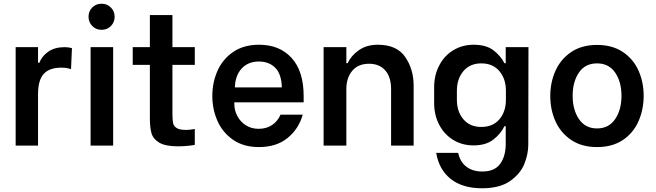

<svg xmlns="http://www.w3.org/2000/svg" viewBox="-20 -781 3518 1030"><path d="M64 -528H184V-444H191Q204 -479 238.5 -503.5Q273 -528 327 -528Q346 -528 366 -523L361 -410Q346 -415 335 -416.5Q324 -418 307 -418Q246 -418 215 -385Q184 -352 184 -275V0H64Z M466 -528H587V0H466ZM475 -741Q495 -761 525 -761Q555 -761 575 -740.5Q595 -720 595 -691Q595 -662 575 -641.5Q555 -621 525 -621Q495 -621 475 -641.5Q455 -662 455 -691Q455 -721 475 -741Z M692 -528H784V-700H905V-528H1025V-433H905V-174Q905 -138 908.5 -121Q912 -104 928 -94Q944 -84 979 -84Q997 -84 1025 -89V-4Q1019 -2 991 1Q963 4 936 4Q867 4 834 -16Q801 -36 792.5 -67Q784 -98 784 -148V-433H692Z M1119 -266Q1119 -338 1146.5 -400.5Q1174 -463 1230.5 -502Q1287 -541 1370 -541Q1480 -541 1544.5 -470Q1609 -399 1609 -265V-232H1237V-224Q1237 -189 1253.5 -158Q1270 -127 1299.5 -108.5Q1329 -90 1367 -90Q1410 -90 1440 -110.5Q1470 -131 1485 -166H1604Q1583 -90 1523 -41Q1463 8 1369 8Q1287 8 1230.5 -31Q1174 -70 1146.5 -132.5Q1119 -195 1119 -266ZM1240 -312H1492Q1490 -384 1456.5 -417.5Q1423 -451 1369 -451Q1311 -451 1276.5 -413.5Q1242 -376 1240 -312Z M1716 -528H1838V-442H1845Q1864 -483 1905.5 -512Q1947 -541 2007 -541Q2109 -541 2154 -475Q2199 -409 2199 -322V0H2078V-303Q2078 -368 2046.5 -403.5Q2015 -439 1960 -439Q1901 -439 1869.5 -401Q1838 -363 1838 -303V0H1716Z M2337 -431Q2364 -483 2412.5 -512Q2461 -541 2521 -541Q2589 -541 2628 -510.5Q2667 -480 2686 -442H2693V-528H2815L2814 -5Q2814 45 2793 98Q2772 151 2716.5 190Q2661 229 2566 229Q2461 229 2398 179Q2335 129 2320 39H2438Q2448 87 2481.5 113Q2515 139 2567 139Q2633 139 2662.5 99Q2692 59 2693 -5V-104H2686Q2667 -64 2627 -32.5Q2587 -1 2520 -1Q2460 -1 2412 -30Q2364 -59 2336.5 -111Q2309 -163 2309 -228V-313Q2309 -379 2337 -431ZM2466 -141Q2501 -100 2562 -100Q2624 -100 2659 -141Q2694 -182 2694 -246V-294Q2694 -358 2659 -399.5Q2624 -441 2562 -441Q2501 -441 2466 -399.5Q2431 -358 2431 -294V-246Q2431 -182 2466 -141Z M2932 -266Q2932 -339 2960 -401.5Q2988 -464 3044.5 -502Q3101 -540 3183 -540Q3265 -540 3321.5 -502Q3378 -464 3405.5 -402Q3433 -340 3433 -267Q3433 -194 3405.5 -131Q3378 -68 3321.5 -30Q3265 8 3183 8Q3101 8 3044.5 -30Q2988 -68 2960 -130Q2932 -192 2932 -266ZM3086 -142Q3120 -92 3183 -92Q3246 -92 3280 -142Q3314 -192 3314 -267Q3314 -342 3280 -391.5Q3246 -441 3183 -441Q3119 -441 3085.5 -391.5Q3052 -342 3052 -267Q3052 -192 3086 -142Z"/></svg>

Font: Lopes Sans SemiBold
Style: Regular
Weight: 600
Designer: Gabriel Lam, Diego Maldonado
Foundry: TypeRant, Foresti Design
Version: Version 4.000